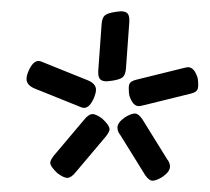

<svg xmlns="http://www.w3.org/2000/svg" viewBox="-20 -782 371 340"><path d="M209 -747Q209 -755 205.5 -758.5Q202 -762 194 -762L185 -761Q171 -759 166 -755Q161 -751 160 -740L154 -657V-653Q154 -645 157.5 -641.5Q161 -638 169 -638L178 -639Q192 -641 197 -645Q202 -649 203 -660L209 -743ZM48 -674Q38 -674 30 -655Q27 -648 27 -642Q27 -631 42 -625L119 -594Q125 -591 129 -591Q139 -591 147 -610Q150 -618 150 -623Q150 -634 135 -640L58 -671Q52 -674 48 -674ZM331 -631Q331 -639 330 -644Q324 -663 313 -663Q311 -663 303 -661L222 -641Q214 -639 211 -636Q208 -633 208 -626Q208 -618 209 -613Q215 -594 226 -594Q228 -594 236 -596L317 -616Q325 -618 328 -621Q331 -624 331 -631ZM250 -462Q257 -462 268 -469Q281 -478 281 -487Q281 -494 276 -500L232 -571Q225 -581 219 -581Q212 -581 201 -574Q188 -565 188 -556Q188 -549 193 -543L237 -472Q244 -462 250 -462ZM69 -494Q69 -487 82 -475Q93 -467 99 -467Q106 -467 114 -477L168 -541Q174 -549 174 -553Q174 -560 161 -572Q150 -580 144 -580Q137 -580 129 -570L75 -506Q69 -498 69 -494Z"/></svg>

Font: Farsan
Style: Regular
Weight: 400
Version: Version 1.001g;PS 1.001;hotconv 1.0.86;makeotf.lib2.5.63406 